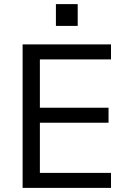

<svg xmlns="http://www.w3.org/2000/svg" viewBox="-20 -914 640 934"><path d="M90 0V-698H520V-625H174V-390H508V-317H174V-73H520V0ZM358 -894V-788H252V-894Z"/></svg>

Font: iA Writer Duo V
Style: Regular
Weight: 400
Designer: Mike Abbink, Paul van der Laan, Pieter van Rosmalen, Oliver Reichenstein
Foundry: Information Architects Inc.
Version: Version 2.000